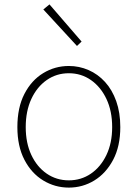

<svg xmlns="http://www.w3.org/2000/svg" viewBox="-20 -840 626 873"><path d="M293 13Q230 13 176.5 -19.5Q123 -52 91 -113.5Q59 -175 59 -262Q59 -351 91 -413Q123 -475 176.5 -507.5Q230 -540 293 -540Q340 -540 382.5 -521.5Q425 -503 457.5 -467.5Q490 -432 508.5 -380Q527 -328 527 -262Q527 -175 494.5 -113.5Q462 -52 409 -19.5Q356 13 293 13ZM293 -20Q349 -20 393.5 -50.5Q438 -81 464 -135.5Q490 -190 490 -262Q490 -335 464 -390Q438 -445 393.5 -476Q349 -507 293 -507Q237 -507 192.5 -476Q148 -445 122.5 -390Q97 -335 97 -262Q97 -190 122.5 -135.5Q148 -81 192.5 -50.5Q237 -20 293 -20ZM330 -631 177 -797 205 -820 351 -651Z"/></svg>

Font: Noto Sans SC Thin Thin
Style: Regular
Weight: 250
Version: Version 2.004-H2;hotconv 1.0.118;makeotfexe 2.5.65603